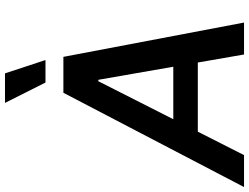

<svg xmlns="http://www.w3.org/2000/svg" viewBox="-156 -868 1002 773"><g transform="rotate(-90 345.5 -481.0)"><path d="M108 0 202.4 -186.1H480.8L513.1 0H641.7L503.6 -727.3H359L-20.6 0ZM252.5 -284.8 405.5 -586.6H411.2L463.8 -284.8ZM318.2 -962.4 400.2 -799.4H490.8L437.1 -962.4Z"/></g></svg>

Font: Magic Ui Pro Semi Bold
Style: Italic
Weight: 600
Italic angle: -9.39999°
Designer: Stefan Endress, Andreas Faust
Version: Version 1.000;FEAKit 1.0